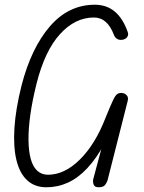

<svg xmlns="http://www.w3.org/2000/svg" viewBox="-20 -792 611 812"><path d="M176 0Q127 0 95 -29.5Q63 -59 49.5 -115Q36 -171 41 -250.5Q46 -330 71 -430Q112 -589 191 -680.5Q270 -772 381 -772Q431 -772 465.5 -743Q500 -714 520 -657Q524 -647 519.5 -638Q515 -629 503 -625Q489 -621 478 -626Q467 -631 462 -644Q448 -681 427 -699.5Q406 -718 377 -718Q298 -718 234 -648Q170 -578 135 -440Q117 -368 108.5 -308Q100 -248 100.5 -200.5Q101 -153 110 -120Q119 -87 137.5 -70Q156 -53 183 -53Q253 -53 318 -117.5Q383 -182 426 -293Q447 -345 457.5 -367Q468 -389 475.5 -394Q483 -399 493 -399Q501 -399 508 -395.5Q515 -392 519 -384.5Q523 -377 520 -365L435 -30Q432 -20 424.5 -10Q417 0 397 0Q380 0 376 -11.5Q372 -23 374 -33L416 -190L423 -187Q388 -122 349 -80.5Q310 -39 267 -19.5Q224 0 176 0Z"/></svg>

Font: Edu TAS Beginner
Style: Regular
Weight: 400
Designer: Tina and Corey Anderson
Foundry: Google for Education
Version: Version 1.003